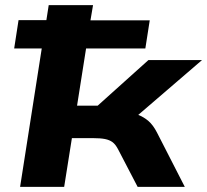

<svg xmlns="http://www.w3.org/2000/svg" viewBox="-20 -725 804 745"><path d="M58 0 142 -537H35L52 -647H160L169 -705H341L331 -646H561L544 -537H314L279 -315H359L556 -492H764L471 -240L461 -291Q493 -288 515.5 -279.5Q538 -271 556 -255.5Q574 -240 589 -211L697 0H514L438 -146Q428 -165 416.5 -173.5Q405 -182 387.5 -185.5Q370 -189 342 -189H259L229 0Z"/></svg>

Font: Nunito Sans 10pt Expanded ExtraBold
Style: Italic
Weight: 800
Width: 7
Italic angle: -9°
Designer: Vernon Adams
Foundry: Vernon Adams
Version: Version 3.101;gftools[0.9.27]